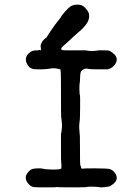

<svg xmlns="http://www.w3.org/2000/svg" viewBox="-20 -785 587 828"><path d="M196 -648 208 -665Q208 -666 212.5 -671.5Q217 -677 217.5 -678.5Q218 -680 231.5 -696.5Q245 -713 244 -713.5Q243 -714 249 -721Q262 -738 274.5 -749.5Q287 -761 297 -763Q329 -770 345.5 -753Q362 -736 364 -724Q367 -702 354 -683.5Q341 -665 323 -650Q305 -635 298.5 -628.5Q292 -622 287 -617.5Q282 -613 276.5 -608Q271 -603 257.5 -591Q244 -579 244 -575.5Q244 -572 246 -570Q248 -568 264.5 -568Q281 -568 314 -568Q347 -568 351 -568L354 -567Q373 -564 379.5 -565Q386 -566 391.5 -566Q397 -566 397.5 -567Q398 -568 419.5 -568Q441 -568 448 -567Q455 -566 466 -557Q495 -535 476 -507Q466 -492 445 -486H406Q367 -486 361 -488Q344 -493 331 -479Q326 -473 325.5 -452Q325 -431 323.5 -425Q322 -419 322.5 -397.5Q323 -376 324.5 -375Q326 -374 325.5 -321.5Q325 -269 324 -266Q323 -263 323 -260Q323 -257 322 -248.5Q321 -240 322 -228Q323 -216 323.5 -209Q324 -202 324.5 -199Q325 -196 325 -137.5Q325 -79 326 -74Q327 -69 329 -67Q331 -65 330 -64Q329 -63 329 -61Q329 -59 333 -58H342Q341 -59 391 -59Q448 -59 456 -55Q470 -49 478 -36Q492 -11 470 7Q460 15 455.5 17.5Q451 20 442 20.5Q433 21 425 22.5Q417 24 406 22Q395 20 375 20Q355 20 353 21.5Q351 23 294 23Q237 23 234 22.5Q231 22 229.5 21.5Q228 21 225 22Q222 23 178.5 23Q135 23 127.5 22Q120 21 114.5 18Q109 15 103 8Q80 -18 101 -42Q111 -54 120.5 -56.5Q130 -59 146.5 -59Q163 -59 167 -57Q171 -55 199 -54Q239 -53 244 -58Q245 -59 245 -69Q245 -79 244 -82Q243 -85 243 -146V-208Q245 -212 245.5 -221Q246 -230 247 -235.5Q248 -241 247 -250.5Q246 -260 245.5 -267.5Q245 -275 244 -276Q243 -277 243 -373Q243 -469 242 -472.5Q241 -476 241.5 -479.5Q242 -483 240.5 -485Q239 -487 227.5 -489Q216 -491 210 -490.5Q204 -490 201 -490Q198 -490 195 -489Q192 -488 187.5 -488Q183 -488 178.5 -487Q174 -486 152 -486Q130 -486 125 -487Q109 -490 101 -502Q78 -536 110 -560Q119 -567 133 -567.5Q147 -568 149 -569Q151 -570 151 -569.5Q151 -569 153.5 -568.5Q156 -568 156.5 -569.5Q157 -571 156.5 -574.5Q156 -578 155.5 -583.5Q155 -589 155 -590Q161 -605 161.5 -605Q162 -605 163 -606Q164 -609 164.5 -609.5Q165 -610 171 -615.5Q177 -621 177 -621Q180 -621 184 -628.5Q188 -636 190.5 -639.5Q193 -643 193.5 -643.5Q194 -644 195 -646Q196 -648 196 -648Z"/></svg>

Font: TT2020 Style E
Style: Regular
Weight: 400
Version: Version 00.2